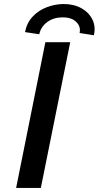

<svg xmlns="http://www.w3.org/2000/svg" viewBox="-20 -928 487 948"><path d="M59.6 0 204.1 -719.7H326.7L181.6 0ZM443.4 -753.9 373 -765.1Q379.9 -796.4 356.9 -819.3Q334 -842.3 289.6 -842.3Q244.6 -842.3 213.4 -819.3Q182.1 -796.4 173.8 -758.8L103.5 -769.5Q112.3 -815.4 141.4 -846.2Q170.4 -877 210.9 -892.3Q251.5 -907.7 293.9 -908.2Q344.2 -908.2 381.3 -887.7Q418.5 -867.2 436 -832Q453.6 -796.9 443.4 -753.9Z"/></svg>

Font: Reddit Sans SemiBold
Style: Italic
Weight: 600
Italic angle: -11.25°
Designer: Stephen Hutchings
Version: Version 1.013